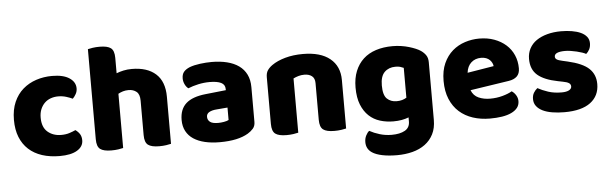

<svg xmlns="http://www.w3.org/2000/svg" viewBox="-52 -847 3911 1231"><g transform="rotate(-5 1903.5 -231.5)"><path d="M326 -367Q301 -367 278.5 -359Q256 -351 239.5 -335Q223 -319 213 -295.5Q203 -272 203 -241Q203 -179 238 -149Q273 -119 325 -119Q355 -119 378 -126.5Q401 -134 418 -142Q437 -128 446.5 -112Q456 -96 456 -73Q456 -33 416.5 -9Q377 15 304 15Q241 15 190.5 -1.5Q140 -18 104.5 -50.5Q69 -83 50 -130.5Q31 -178 31 -241Q31 -307 52.5 -356Q74 -405 111 -437Q148 -469 196.5 -485Q245 -501 299 -501Q371 -501 410 -475Q449 -449 449 -408Q449 -389 440 -372.5Q431 -356 419 -344Q402 -352 378 -359.5Q354 -367 326 -367Z M1021 -1Q1010 2 989.5 5Q969 8 945 8Q895 8 873 -8.5Q851 -25 851 -72V-294Q851 -335 830.5 -351.5Q810 -368 780 -368Q760 -368 743.5 -363Q727 -358 713 -350V-1Q702 2 681.5 5Q661 8 637 8Q587 8 565 -8.5Q543 -25 543 -72V-652Q554 -655 574.5 -658Q595 -661 619 -661Q669 -661 691 -644.5Q713 -628 713 -581V-482Q733 -490 758 -495.5Q783 -501 812 -501Q911 -501 966 -451.5Q1021 -402 1021 -304V-1Z M1334 -108Q1351 -108 1371.5 -111.5Q1392 -115 1402 -121V-201L1330 -195Q1302 -193 1284 -183Q1266 -173 1266 -153Q1266 -133 1281.5 -120.5Q1297 -108 1334 -108ZM1326 -501Q1380 -501 1424.5 -490Q1469 -479 1500.5 -456.5Q1532 -434 1549 -399.5Q1566 -365 1566 -318V-94Q1566 -68 1551.5 -51.5Q1537 -35 1517 -23Q1452 16 1334 16Q1281 16 1238.5 6Q1196 -4 1165.5 -24Q1135 -44 1118.5 -75Q1102 -106 1102 -147Q1102 -216 1143 -253Q1184 -290 1270 -299L1401 -313V-320Q1401 -349 1375.5 -361.5Q1350 -374 1302 -374Q1265 -374 1228.5 -366Q1192 -358 1163 -346Q1150 -355 1141 -373.5Q1132 -392 1132 -412Q1132 -438 1144.5 -453.5Q1157 -469 1183 -480Q1212 -491 1251.5 -496Q1291 -501 1326 -501Z M2148 -1Q2137 2 2116.5 5Q2096 8 2072 8Q2022 8 2000 -8.5Q1978 -25 1978 -72V-308Q1978 -339 1959.5 -353.5Q1941 -368 1911 -368Q1891 -368 1873.5 -363Q1856 -358 1840 -350V-1Q1829 2 1808.5 5Q1788 8 1764 8Q1714 8 1692 -8.5Q1670 -25 1670 -72V-373Q1670 -400 1681.5 -417Q1693 -434 1713 -448Q1747 -472 1798.5 -486.5Q1850 -501 1913 -501Q2026 -501 2087 -451.5Q2148 -402 2148 -313Z M2553 -37Q2533 -29 2508.5 -24.5Q2484 -20 2454 -20Q2409 -20 2368.5 -32.5Q2328 -45 2297.5 -73.5Q2267 -102 2249 -147Q2231 -192 2231 -257Q2231 -317 2249.5 -362.5Q2268 -408 2301.5 -439Q2335 -470 2383 -485.5Q2431 -501 2490 -501Q2518 -501 2545 -497Q2572 -493 2595.5 -486Q2619 -479 2638 -471Q2657 -463 2670 -454Q2690 -440 2701.5 -422.5Q2713 -405 2713 -378V-7Q2713 46 2693.5 84.5Q2674 123 2639.5 148.5Q2605 174 2558.5 186Q2512 198 2459 198Q2405 198 2364 189.5Q2323 181 2299 165Q2263 141 2263 97Q2263 74 2272.5 55Q2282 36 2294 27Q2323 43 2359.5 54Q2396 65 2436 65Q2489 65 2521 47Q2553 29 2553 -11ZM2486 -147Q2506 -147 2521.5 -151.5Q2537 -156 2550 -164V-356Q2539 -361 2527.5 -364.5Q2516 -368 2497 -368Q2454 -368 2427 -341.5Q2400 -315 2400 -256Q2400 -193 2424.5 -170Q2449 -147 2486 -147Z M2964 -176Q2978 -140 3011 -125.5Q3044 -111 3085 -111Q3127 -111 3165 -121.5Q3203 -132 3226 -146Q3242 -136 3253 -118Q3264 -100 3264 -80Q3264 -55 3250 -37Q3236 -19 3210.5 -7Q3185 5 3150 10.5Q3115 16 3073 16Q3014 16 2963.5 -0.5Q2913 -17 2876 -50Q2839 -83 2818 -133Q2797 -183 2797 -250Q2797 -316 2818.5 -363.5Q2840 -411 2875.5 -441.5Q2911 -472 2956 -486.5Q3001 -501 3048 -501Q3101 -501 3144.5 -485Q3188 -469 3219.5 -441Q3251 -413 3268 -374Q3285 -335 3285 -289Q3285 -255 3266 -237Q3247 -219 3213 -214ZM3049 -377Q3011 -377 2985.5 -354Q2960 -331 2955 -289L3125 -317Q3124 -327 3119 -337.5Q3114 -348 3105 -357Q3096 -366 3082 -371.5Q3068 -377 3049 -377Z M3777 -145Q3777 -69 3720 -26Q3663 17 3552 17Q3510 17 3474 11Q3438 5 3412.5 -7.5Q3387 -20 3372.5 -39Q3358 -58 3358 -84Q3358 -108 3368 -124.5Q3378 -141 3392 -152Q3421 -136 3458.5 -123.5Q3496 -111 3545 -111Q3576 -111 3592.5 -120Q3609 -129 3609 -144Q3609 -158 3597 -166Q3585 -174 3557 -179L3527 -185Q3440 -202 3397.5 -238.5Q3355 -275 3355 -343Q3355 -380 3371 -410Q3387 -440 3416 -460Q3445 -480 3485.5 -491Q3526 -502 3575 -502Q3612 -502 3644.5 -496.5Q3677 -491 3701 -480Q3725 -469 3739 -451.5Q3753 -434 3753 -410Q3753 -387 3744.5 -370.5Q3736 -354 3723 -343Q3715 -348 3699 -353.5Q3683 -359 3664 -363.5Q3645 -368 3625.5 -371Q3606 -374 3590 -374Q3557 -374 3539 -366.5Q3521 -359 3521 -343Q3521 -332 3531 -325Q3541 -318 3569 -312L3600 -305Q3696 -283 3736.5 -244.5Q3777 -206 3777 -145Z"/></g></svg>

Font: Baloo Bhai 2 ExtraBold
Style: Regular
Weight: 800
Designer: Supriya Tembe, Noopur Datye and Ek Type
Foundry: Ek Type
Version: Version 1.640;PS 1.000;hotconv 16.6.51;makeotf.lib2.5.65220;